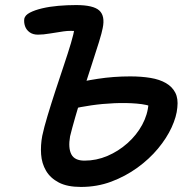

<svg xmlns="http://www.w3.org/2000/svg" viewBox="-20 -730 754 759"><path d="M300 9Q246 9 212.5 -8.5Q179 -26 162 -55Q145 -84 142.5 -120Q140 -156 147 -193Q154 -226 168 -272.5Q182 -319 199 -371Q216 -423 232.5 -472Q249 -521 260.5 -559.5Q272 -598 274 -617L289 -606Q260 -610 231.5 -606Q203 -602 177 -597.5Q151 -593 130 -593Q110 -593 97 -602.5Q84 -612 79 -626.5Q74 -641 76 -656Q79 -670 98 -680Q117 -690 146.5 -697Q176 -704 211 -707Q246 -710 281 -710Q349 -710 372.5 -688.5Q396 -667 386 -619Q383 -602 371 -563Q359 -524 342 -472.5Q325 -421 308 -367.5Q291 -314 277.5 -267Q264 -220 257 -191Q249 -145 262 -120Q275 -95 314 -95Q361 -95 404.5 -113.5Q448 -132 484 -164Q520 -196 542 -236.5Q564 -277 567 -320Q568 -333 568.5 -341Q569 -349 569 -355L587 -306Q562 -317 520.5 -320.5Q479 -324 432 -322Q385 -320 340.5 -313.5Q296 -307 264 -299L256 -396Q305 -409 367 -418.5Q429 -428 495 -428Q539 -428 575 -422Q611 -416 636 -401.5Q661 -387 673 -363.5Q685 -340 681 -305Q678 -269 658.5 -226.5Q639 -184 604.5 -142.5Q570 -101 523 -67Q476 -33 420 -12Q364 9 300 9Z"/></svg>

Font: Shantell Sans Medium
Style: Italic
Weight: 500
Italic angle: -11°
Designer: Stephen Nixon, Anya Danilova, Shantell Martin
Foundry: Arrow Type
Version: Version 1.011;[c5ecc13dd]